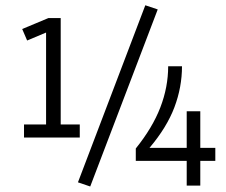

<svg xmlns="http://www.w3.org/2000/svg" viewBox="-20 -672 847 718"><path d="M69.8 -157.7V-206.5H152.3V-550.3L81.5 -520.5L63 -563.5L161.1 -604.5H207V-206.5H278.3V-157.7ZM317.4 25.4 271.5 9.8 523.4 -652.3 569.8 -636.7ZM678.2 22V-70.3H487.8V-116.7Q550.3 -194.3 579.6 -270.3Q608.9 -346.2 608.9 -424.3H660.6Q660.6 -346.2 632.3 -271Q604 -195.8 539.1 -119.1H678.2V-255.9H729V-119.1H785.2V-70.3H729V22Z"/></svg>

Font: Anaheim
Style: Regular
Weight: 400
Designer: Vernon Adams
Foundry: Vernon Adams
Version: Version 2.001